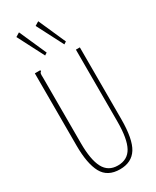

<svg xmlns="http://www.w3.org/2000/svg" viewBox="-217 -900 784 968"><g transform="rotate(-30 175.0 -415.5)"><path d="M176 11Q104 11 74.5 -43Q45 -97 45 -203V-623H77V-616Q72 -614 70.5 -607.5Q69 -601 70 -584V-202Q70 -106 95 -58.5Q120 -11 176 -11Q233 -11 258.5 -57.5Q284 -104 284 -205V-623H307V-206Q307 -89 275.5 -39Q244 11 176 11ZM135 -675 56 -828 79 -842 149 -684ZM247 -675 168 -828 191 -842 261 -684Z"/></g></svg>

Font: Inconsolata ExtraCondensed ExtraLight
Style: Regular
Weight: 200
Width: 2
Monospace: yes
Designer: Raph Levien, Cyreal, Brenton Simpson
Foundry: Raph Levien, Cyreal, Google
Version: Version 3.001; ttfautohint (v1.8.2.53-6de2)